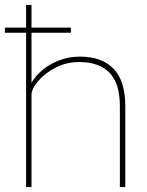

<svg xmlns="http://www.w3.org/2000/svg" viewBox="-36 -760 597 780"><path d="M-16 -648H252V-627H-16ZM70 -740H92V-404L83 -402Q94 -436 125 -465.5Q156 -495 198.5 -512.5Q241 -530 288 -530Q378 -530 425.5 -480.5Q473 -431 473 -328V0H451V-328Q451 -421 409 -464.5Q367 -508 286 -508Q234 -508 189.5 -485Q145 -462 118.5 -430Q92 -398 92 -376V0H81H70Z"/></svg>

Font: Easer Grotesk Variable
Style: Regular
Weight: 400
Designer: Boardeaser, Bonnie Shaver-Troup, Thomas Jockin
Foundry: Lexend
Version: Version 1.001;Glyphs 3.1.2 (3151)